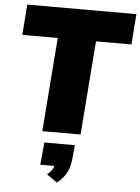

<svg xmlns="http://www.w3.org/2000/svg" viewBox="-63 -754 793 1085"><g transform="rotate(5 333.0 -211.5)"><path d="M235 -532H34L47 -705H666L653 -532H452L411 0H194ZM384 63 378 130Q374 180 357 216Q340 252 301 282L242 241Q271 218 280 190H199L211 63Z"/></g></svg>

Font: Nunito Sans Heavy Heavy
Style: Italic
Weight: 400
Italic angle: -4.541°
Designer: Vernon Adams
Foundry: Vernon Adams
Version: Version 2.002